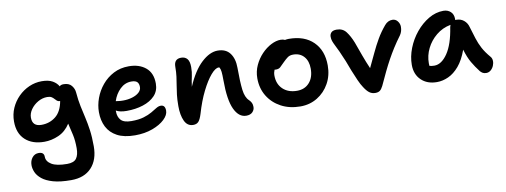

<svg xmlns="http://www.w3.org/2000/svg" viewBox="-62 -855 3826 1453"><g transform="rotate(-10 1850.5 -128.0)"><path d="M388 260Q304 260 250 244.5Q196 229 165.5 204Q135 179 123 151Q111 123 111 97Q111 63 130 39Q149 15 180 15Q221 15 221 51Q221 87 259.5 110.5Q298 134 379 134Q431 134 450.5 107Q470 80 470 29Q470 -30 460 -75Q450 -120 439 -165Q403 -109 348.5 -85Q294 -61 239 -61Q146 -61 92 -111Q38 -161 38 -252Q38 -307 59 -354.5Q80 -402 116.5 -438.5Q153 -475 199.5 -495.5Q246 -516 297 -516Q349 -516 380 -498Q411 -480 425 -454Q434 -465 456 -465Q497 -465 517 -440.5Q537 -416 539 -387Q544 -327 554 -279.5Q564 -232 574.5 -186.5Q585 -141 592.5 -87.5Q600 -34 600 37Q600 141 544.5 200.5Q489 260 388 260ZM169 -258Q169 -191 239 -191Q302 -191 348.5 -228Q395 -265 409 -345L408 -344Q394 -344 385.5 -351Q377 -358 369 -367.5Q361 -377 349.5 -384Q338 -391 317 -391Q280 -391 246 -371.5Q212 -352 190.5 -321.5Q169 -291 169 -258Z M923 10Q839 10 786 -18.5Q733 -47 708 -96.5Q683 -146 683 -210Q683 -263 702.5 -316.5Q722 -370 759 -414.5Q796 -459 848 -486Q900 -513 965 -513Q1045 -513 1095 -471.5Q1145 -430 1145 -349Q1145 -293 1110.5 -256.5Q1076 -220 1018.5 -201.5Q961 -183 892 -183Q865 -183 845 -187.5Q825 -192 811 -200Q811 -197 811 -193Q811 -151 834 -126Q857 -101 914 -101Q971 -101 1009 -112.5Q1047 -124 1072.5 -139Q1098 -154 1116.5 -165.5Q1135 -177 1152 -177Q1186 -177 1186 -133Q1186 -100 1151.5 -67Q1117 -34 1057.5 -12Q998 10 923 10ZM965 -396Q915 -396 877.5 -359.5Q840 -323 823 -270Q833 -269 846 -267Q859 -265 879 -265Q917 -265 950 -275Q983 -285 1002.5 -303Q1022 -321 1022 -344Q1022 -370 1009 -383Q996 -396 965 -396Z M1777 10Q1720 10 1686.5 -61.5Q1653 -133 1653 -285Q1653 -327 1650.5 -349.5Q1648 -372 1640 -385Q1638 -386 1634 -386Q1608 -386 1573 -345Q1538 -304 1502 -232Q1466 -160 1438 -64Q1425 -22 1410.5 -6.5Q1396 9 1370 9Q1325 9 1304 -36Q1283 -81 1283 -151Q1283 -201 1287.5 -238Q1292 -275 1297.5 -307Q1303 -339 1307.5 -372.5Q1312 -406 1312 -448Q1312 -508 1367 -508Q1397 -508 1413.5 -488.5Q1430 -469 1430 -425Q1430 -386 1422.5 -354Q1415 -322 1409 -277Q1459 -394 1523 -453.5Q1587 -513 1648 -513Q1711 -513 1742.5 -471Q1774 -429 1774 -359Q1774 -249 1781.5 -188.5Q1789 -128 1818 -102Q1830 -90 1836 -77.5Q1842 -65 1842 -46Q1842 -24 1825.5 -7Q1809 10 1777 10Z M2194 12Q2110 12 2045.5 -22.5Q1981 -57 1944.5 -117Q1908 -177 1908 -254Q1908 -307 1929.5 -353.5Q1951 -400 1985 -435.5Q2019 -471 2058 -491Q2097 -511 2132 -511Q2151 -511 2165 -504Q2180 -507 2194 -507Q2314 -507 2382 -440Q2450 -373 2450 -258Q2450 -181 2416 -120Q2382 -59 2324 -23.5Q2266 12 2194 12ZM2039 -253Q2039 -187 2080 -148Q2121 -109 2189 -109Q2248 -109 2283.5 -149Q2319 -189 2319 -256Q2319 -315 2288.5 -349.5Q2258 -384 2206 -384Q2180 -384 2163.5 -372Q2147 -360 2127 -340Q2105 -318 2093 -306.5Q2081 -295 2058 -295Q2053 -295 2048 -296Q2039 -275 2039 -253Z M2769 10Q2743 10 2723.5 -4.5Q2704 -19 2684 -51Q2669 -73 2652.5 -110Q2636 -147 2619.5 -188.5Q2603 -230 2590 -266Q2570 -315 2555.5 -346Q2541 -377 2530.5 -397.5Q2520 -418 2514.5 -433.5Q2509 -449 2509 -468Q2509 -487 2521.5 -500Q2534 -513 2563 -513Q2609 -513 2635 -479Q2661 -445 2682 -392Q2700 -342 2720 -287Q2740 -232 2762 -182Q2790 -240 2814 -291.5Q2838 -343 2865.5 -390.5Q2893 -438 2931 -483Q2956 -513 2991 -513Q3015 -513 3030.5 -493.5Q3046 -474 3046 -450Q3046 -415 3028 -388Q2994 -342 2969 -302.5Q2944 -263 2922 -223Q2900 -183 2878 -137.5Q2856 -92 2829 -33Q2817 -9 2804 0.5Q2791 10 2769 10Z M3243 10Q3168 10 3122.5 -34Q3077 -78 3077 -151Q3077 -214 3102 -278Q3127 -342 3170.5 -395Q3214 -448 3269 -480.5Q3324 -513 3383 -513Q3416 -513 3438 -493Q3460 -473 3460 -436Q3460 -432 3459 -429Q3464 -429 3468 -429Q3502 -429 3526 -409Q3550 -389 3558 -358Q3573 -308 3586 -266.5Q3599 -225 3619 -187.5Q3639 -150 3674 -109Q3686 -96 3687 -76.5Q3688 -57 3680 -38Q3672 -19 3657 -6Q3642 7 3622 7Q3605 7 3594.5 0.5Q3584 -6 3576 -15Q3545 -55 3521.5 -95.5Q3498 -136 3480 -197Q3452 -120 3413.5 -75Q3375 -30 3331 -10Q3287 10 3243 10ZM3206 -141Q3206 -130 3207 -121Q3222 -116 3245 -116Q3300 -116 3346.5 -184Q3393 -252 3413 -382Q3415 -391 3418 -399Q3355 -387 3307 -347.5Q3259 -308 3232.5 -254Q3206 -200 3206 -141Z"/></g></svg>

Font: Shantell Sans Normal
Style: Regular
Weight: 600
Designer: Stephen Nixon, Anya Danilova, Shantell Martin
Foundry: Arrow Type
Version: Version 1.009;[a7da0bfa3]